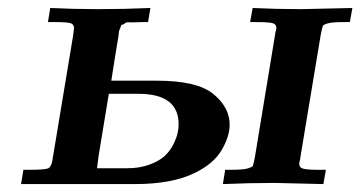

<svg xmlns="http://www.w3.org/2000/svg" viewBox="-20 -465 910 485"><path d="M33.2 0 39.1 -36.1H55.2Q94.2 -36.1 102.1 -40Q109.9 -43.9 112.8 -62Q112.8 -65.9 113.8 -68.8L165 -377Q167 -391.1 167 -394Q167 -403.8 158 -406.5Q148.9 -409.2 118.2 -409.2H101.1L106.9 -444.8Q167 -441.9 228 -441.9Q293.9 -441.9 359.9 -444.8L354 -409.2H342.8Q328.6 -409.2 321.3 -408.7Q314 -408.2 306.4 -408.7Q298.8 -409.2 295.4 -406Q292 -402.8 289.1 -402.8Q286.1 -402.8 284.7 -397Q283.2 -391.1 282 -390.1Q280.8 -389.2 279.8 -379.2Q278.8 -369.1 277.8 -365.2Q268.1 -307.1 261.2 -261.2H376Q478 -261.2 519 -227.5Q560.1 -193.8 560.1 -149.9Q560.1 -120.1 539.6 -85.4Q519 -50.8 471.2 -27.8Q414.1 0 320.8 0ZM225.1 -40H300.8Q333 -40 357.4 -49.1Q381.8 -58.1 395.5 -70.6Q409.2 -83 417.5 -99.6Q425.8 -116.2 428.5 -128.2Q431.2 -140.1 431.2 -150.9Q431.2 -228 330.1 -228H254.9L229 -70.8ZM543 0 548.8 -36.1H564.9Q594.7 -36.1 606 -39.6Q617.2 -43 618.7 -45.9Q620.1 -48.8 624 -68.8L674.8 -377Q674.8 -379.9 676.5 -386Q678.2 -392.1 678.2 -394Q678.2 -403.8 668.7 -406.5Q659.2 -409.2 627 -409.2H611.8L618.2 -444.8Q680.2 -441.9 740.2 -441.9L870.1 -444.8L863.8 -409.2H849.1Q819.3 -409.2 808.1 -406Q796.9 -402.8 795.4 -399.4Q793.9 -396 790 -376L738.8 -67.9Q738.8 -64.9 737.3 -59.1Q735.8 -53.2 735.8 -50.8Q735.8 -42 745.4 -39.1Q754.9 -36.1 784.2 -36.1H803.2L796.9 0Q689 -2.9 674.8 -2.9Q608.9 -2.9 543 0Z"/></svg>

Font: CMU Serif Extra
Style: BoldSlanted
Weight: 700
Italic angle: -9.46001°
Version: Version 0.7.0